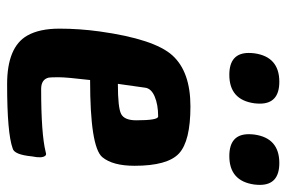

<svg xmlns="http://www.w3.org/2000/svg" viewBox="-156 -652 824 553"><g transform="rotate(90 256.5 -376.0)"><path d="M216 -768Q279 -768 279 -712Q279 -705 278 -696Q268 -624 196 -624Q133 -624 133 -680Q133 -687 134 -696Q144 -768 216 -768ZM450 -768Q513 -768 513 -712Q513 -705 512 -696Q502 -624 430 -624Q367 -624 367 -680Q367 -687 368 -696Q378 -768 450 -768ZM223 16Q116 16 83 -42Q63 -77 63 -134.5Q63 -192 71 -250Q93 -408 140 -460Q187 -512 287 -512Q387 -512 422.5 -479Q458 -446 458 -351Q458 -288 433 -258Q403 -223 211 -223Q203 -155 203 -132.5Q203 -110 204 -104Q209 -82 237 -82Q366 -82 418 -95Q419 -95 422.5 -96Q426 -97 429 -94Q437 -85 431 -56Q426 -4 408 0Q364 16 223 16ZM327 -356Q327 -419 316 -419Q282 -419 258.5 -409Q235 -399 233 -381L222 -303Q291 -303 309 -312.5Q327 -322 327 -356Z"/></g></svg>

Font: Chau Philomene One
Style: Italic
Weight: 400
Designer: Vicente Lamonaca
Foundry: TipoType
Version: Version 1.002